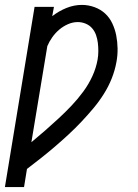

<svg xmlns="http://www.w3.org/2000/svg" viewBox="-41 -558 561 783"><path d="M-21 205 100 -530H179L172 -492Q199 -513 230 -525.5Q261 -538 293 -538Q319 -538 344 -529Q369 -520 387.5 -503Q406 -486 417 -462.5Q428 -439 433 -413.5Q438 -388 438.5 -360.5Q439 -333 434 -306Q428 -272 415 -239Q402 -206 382.5 -175Q363 -144 339.5 -116Q316 -88 291 -61.5Q266 -35 239 -10Q212 15 184 39Q156 63 127 86Q98 109 69 131L57 205ZM87 22Q116 -2 144 -26.5Q172 -51 199 -76Q226 -101 251.5 -128Q277 -155 299 -185Q321 -215 336 -248Q351 -281 357 -315Q360 -332 360 -349.5Q360 -367 358 -383.5Q356 -400 350.5 -415.5Q345 -431 334.5 -443Q324 -455 308.5 -461.5Q293 -468 276 -468Q256 -468 236.5 -459.5Q217 -451 201 -437.5Q185 -424 172.5 -406.5Q160 -389 152 -370Z"/></svg>

Font: Iosevka Slab Oblique
Style: Regular
Weight: 400
Italic angle: -9°
Monospace: yes
Designer: Belleve Invis
Foundry: Belleve Invis
Version: Version 11.1.1; ttfautohint (v1.8.3)